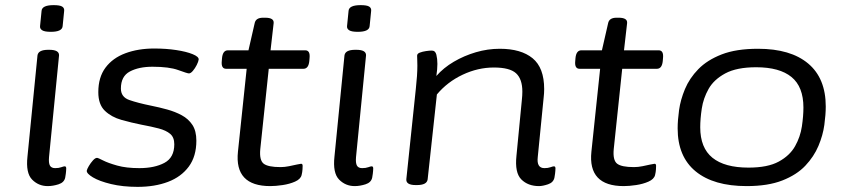

<svg xmlns="http://www.w3.org/2000/svg" viewBox="-20 -719 3294 748"><path d="M166 6Q130 6 105 -19.5Q80 -45 87 -109L126 -503Q129 -525 168 -525H172Q211 -525 210 -503L171 -107Q169 -84 174.5 -74Q180 -64 195 -64Q209 -64 218.5 -67.5Q228 -71 232 -71Q238 -71 238 -63Q238 -62 237.5 -53Q237 -44 234 -27Q230 -8 208 -1Q186 6 166 6ZM178 -595Q154 -595 144.5 -601Q135 -607 136 -617L142 -677Q144 -699 189 -699Q213 -699 222 -693.5Q231 -688 230 -677L224 -617Q222 -595 178 -595Z M516 9Q458 9 412.5 -2Q367 -13 342 -28Q317 -43 318 -54Q319 -60 326 -72Q333 -84 342 -94Q351 -104 358 -104Q362 -104 381.5 -94Q401 -84 436.5 -74Q472 -64 523 -64Q582 -64 620.5 -84.5Q659 -105 659 -157Q659 -184 643 -197.5Q627 -211 598.5 -218.5Q570 -226 532 -233Q492 -241 453 -252Q414 -263 388.5 -287.5Q363 -312 363 -360Q363 -418 391 -455.5Q419 -493 468.5 -511.5Q518 -530 581 -530Q627 -530 666.5 -524Q706 -518 730.5 -508Q755 -498 754 -487Q753 -479 746.5 -466Q740 -453 731.5 -443Q723 -433 716 -433Q710 -433 674.5 -446Q639 -459 574 -459Q521 -459 486 -440.5Q451 -422 451 -374Q451 -341 483.5 -329.5Q516 -318 570 -307Q600 -301 631 -292.5Q662 -284 688 -270Q714 -256 729.5 -232.5Q745 -209 745 -171Q745 -110 715.5 -70Q686 -30 634.5 -10.5Q583 9 516 9Z M1033 6Q893 6 907 -128L941 -451H861Q841 -451 844 -481L845 -493Q848 -523 868 -523H948L972 -628Q976 -650 1005 -650H1013Q1049 -650 1046 -628L1034 -523H1169Q1189 -523 1186 -493L1185 -481Q1182 -451 1162 -451H1027L994 -138Q990 -95 1007 -81.5Q1024 -68 1073 -68Q1089 -68 1106 -71.5Q1123 -75 1136.5 -78Q1150 -81 1153 -81Q1159 -81 1159 -73Q1159 -70 1158.5 -59.5Q1158 -49 1155 -37Q1151 -21 1129.5 -11.5Q1108 -2 1081 2Q1054 6 1033 6Z M1362 6Q1326 6 1301 -19.5Q1276 -45 1283 -109L1322 -503Q1325 -525 1364 -525H1368Q1407 -525 1406 -503L1367 -107Q1365 -84 1370.5 -74Q1376 -64 1391 -64Q1405 -64 1414.5 -67.5Q1424 -71 1428 -71Q1434 -71 1434 -63Q1434 -62 1433.5 -53Q1433 -44 1430 -27Q1426 -8 1404 -1Q1382 6 1362 6ZM1374 -595Q1350 -595 1340.5 -601Q1331 -607 1332 -617L1338 -677Q1340 -699 1385 -699Q1409 -699 1418 -693.5Q1427 -688 1426 -677L1420 -617Q1418 -595 1374 -595Z M2080 6Q2037 6 2011 -20Q1985 -46 1992 -112L2013 -329Q2014 -338 2014.5 -346.5Q2015 -355 2015 -362Q2015 -411 1990.5 -433.5Q1966 -456 1904 -456Q1842 -456 1782.5 -428Q1723 -400 1682 -351L1646 -20Q1643 2 1604 2H1600Q1561 2 1563 -21L1600 -373Q1606 -427 1606 -463Q1606 -477 1605.5 -486Q1605 -495 1605 -502Q1605 -510 1615.5 -514Q1626 -518 1639.5 -520Q1653 -522 1662 -522Q1676 -522 1680 -506Q1684 -490 1684 -470Q1684 -450 1680 -423Q1708 -455 1748 -478.5Q1788 -502 1834 -515.5Q1880 -529 1927 -529Q2010 -529 2055 -492Q2100 -455 2100 -372Q2100 -364 2099.5 -355.5Q2099 -347 2098 -339L2075 -107Q2070 -64 2101 -64Q2115 -64 2124.5 -67.5Q2134 -71 2138 -71Q2144 -71 2144 -63Q2144 -62 2143.5 -53Q2143 -44 2140 -27Q2136 -8 2115 -1Q2094 6 2080 6Z M2410 6Q2270 6 2284 -128L2318 -451H2238Q2218 -451 2221 -481L2222 -493Q2225 -523 2245 -523H2325L2349 -628Q2353 -650 2382 -650H2390Q2426 -650 2423 -628L2411 -523H2546Q2566 -523 2563 -493L2562 -481Q2559 -451 2539 -451H2404L2371 -138Q2367 -95 2384 -81.5Q2401 -68 2450 -68Q2466 -68 2483 -71.5Q2500 -75 2513.5 -78Q2527 -81 2530 -81Q2536 -81 2536 -73Q2536 -70 2535.5 -59.5Q2535 -49 2532 -37Q2528 -21 2506.5 -11.5Q2485 -2 2458 2Q2431 6 2410 6Z M2889 6Q2760 6 2690 -51.5Q2620 -109 2620 -219Q2620 -250 2625.5 -290Q2631 -330 2648.5 -372Q2666 -414 2700.5 -449.5Q2735 -485 2791.5 -507Q2848 -529 2933 -529Q3060 -529 3128.5 -471.5Q3197 -414 3197 -304Q3197 -273 3191.5 -232.5Q3186 -192 3168.5 -150.5Q3151 -109 3117.5 -73.5Q3084 -38 3028 -16Q2972 6 2889 6ZM2896 -66Q2971 -66 3014 -89.5Q3057 -113 3077.5 -149.5Q3098 -186 3104 -226.5Q3110 -267 3110 -300Q3110 -381 3063.5 -419Q3017 -457 2926 -457Q2850 -457 2805.5 -433Q2761 -409 2740.5 -372.5Q2720 -336 2714 -296Q2708 -256 2708 -223Q2708 -143 2755.5 -104.5Q2803 -66 2896 -66Z"/></svg>

Font: Asap Expanded Expanded Regular
Style: Italic
Weight: 400
Width: 7
Italic angle: -6°
Designer: Pablo Cosgaya
Foundry: Omnibus-Type
Version: Version 3.001; ttfautohint (v1.8.4.7-5d5b)